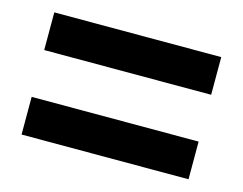

<svg xmlns="http://www.w3.org/2000/svg" viewBox="-59 -585 646 511"><g transform="rotate(15 264.0 -329.5)"><path d="M34 -394.5V-498.3H494V-394.5ZM34 -161.7V-265.5H494V-161.7Z"/></g></svg>

Font: Mada
Style: Regular
Weight: 400
Designer: Khaled Hosny
Version: Version 1.5